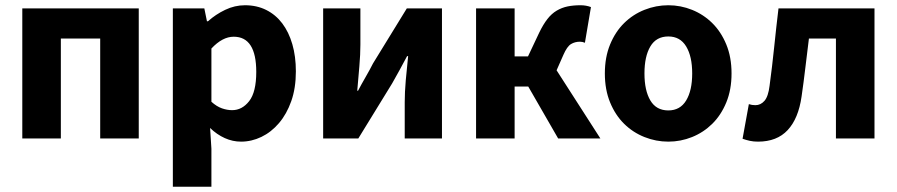

<svg xmlns="http://www.w3.org/2000/svg" viewBox="-20 -528 3418 732"><path d="M65 0V-496H509V0H362V-381H212V0Z M639 184V-496H759L769 -447H773Q802 -473 838.5 -490.5Q875 -508 914 -508Q959 -508 995 -490Q1031 -472 1056 -439Q1081 -406 1094.5 -359.5Q1108 -313 1108 -256Q1108 -192 1090.5 -142.5Q1073 -93 1043.5 -58.5Q1014 -24 976.5 -6Q939 12 899 12Q867 12 837 -1.5Q807 -15 781 -40L786 39V184ZM865 -108Q903 -108 930 -142.5Q957 -177 957 -254Q957 -388 871 -388Q828 -388 786 -343V-140Q806 -122 826 -115Q846 -108 865 -108Z M1212 0V-496H1354V-358Q1354 -321 1350 -274.5Q1346 -228 1342 -182H1345Q1357 -205 1374 -234.5Q1391 -264 1402 -286L1531 -496H1665V0H1523V-138Q1523 -176 1527 -222Q1531 -268 1536 -314H1532Q1520 -291 1503.5 -261Q1487 -231 1475 -210L1346 0Z M1795 0V-496H1942V-313H1993L2036 -404Q2051 -435 2067 -455.5Q2083 -476 2102.5 -487.5Q2122 -499 2144 -503.5Q2166 -508 2193 -508Q2215 -508 2233 -501L2210 -365Q2205 -367 2200.5 -368Q2196 -369 2191 -369Q2172 -369 2157 -360Q2142 -351 2128 -319L2102 -260L2269 0H2108L1994 -198H1942V0Z M2528 12Q2481 12 2437 -5.5Q2393 -23 2359.5 -56Q2326 -89 2306 -137.5Q2286 -186 2286 -248Q2286 -310 2306 -358.5Q2326 -407 2359.5 -440Q2393 -473 2437 -490.5Q2481 -508 2528 -508Q2575 -508 2618.5 -490.5Q2662 -473 2695.5 -440Q2729 -407 2749 -358.5Q2769 -310 2769 -248Q2769 -186 2749 -137.5Q2729 -89 2695.5 -56Q2662 -23 2618.5 -5.5Q2575 12 2528 12ZM2528 -107Q2573 -107 2596 -145Q2619 -183 2619 -248Q2619 -313 2596 -351Q2573 -389 2528 -389Q2482 -389 2459.5 -351Q2437 -313 2437 -248Q2437 -183 2459.5 -145Q2482 -107 2528 -107Z M2870 12Q2853 12 2839 9Q2825 6 2811 1L2835 -131Q2841 -129 2847 -128Q2853 -127 2860 -127Q2880 -127 2894.5 -143.5Q2909 -160 2914 -201Q2924 -275 2931.5 -348Q2939 -421 2948 -496H3314V0H3167V-381H3064Q3057 -326 3050.5 -270.5Q3044 -215 3036 -160Q3024 -76 2983 -32Q2942 12 2870 12Z"/></svg>

Font: TT Toshiba Sans
Style: Bold
Weight: 700
Designer: Paul D. Hunt
Foundry: Toshiba Corporation
Version: Version 2.020;PS 2.000;hotconv 1.0.86;makeotf.lib2.5.63406